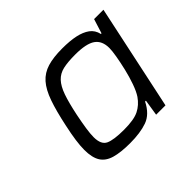

<svg xmlns="http://www.w3.org/2000/svg" viewBox="-99 -822 639 639"><g transform="rotate(-45 220.5 -502.5)"><path d="M190 -311Q146 -311 118.5 -319Q91 -327 78.5 -347Q66 -367 66 -403Q66 -422 69.5 -447Q73 -472 80 -504Q92 -561 105 -598Q118 -635 136.5 -656Q155 -677 183 -685.5Q211 -694 253 -694Q289 -694 314.5 -688.5Q340 -683 356.5 -671Q373 -659 378 -637H381L397 -688H441L362 -317H318L327 -374H323Q303 -334 270.5 -322.5Q238 -311 190 -311ZM207 -357Q254 -357 277 -368.5Q300 -380 316 -403Q326 -418 335 -443.5Q344 -469 350.5 -496.5Q357 -524 361 -547.5Q365 -571 365 -584Q365 -618 343 -633.5Q321 -649 269 -649Q234 -649 212 -644Q190 -639 175.5 -623.5Q161 -608 151 -579.5Q141 -551 131 -503Q125 -473 121.5 -450Q118 -427 118 -411Q118 -376 138.5 -366.5Q159 -357 207 -357Z"/></g></svg>

Font: Saira Thin Light
Style: Italic
Weight: 300
Italic angle: -12°
Version: Version 1.101